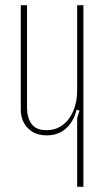

<svg xmlns="http://www.w3.org/2000/svg" viewBox="-20 -719 401 739"><path d="M275 -297Q263 -250 233.5 -224Q204 -198 160 -198Q114 -198 87 -226Q60 -254 60 -297V-699H84V-305Q84 -266 101.5 -242Q119 -218 159 -218Q188 -218 210 -230.5Q232 -243 247 -264.5Q262 -286 269.5 -313.5Q277 -341 277 -371V-699H301V0H277V-264L286 -293Z"/></svg>

Font: Moniqa Thin Paragraph
Style: Regular
Weight: 100
Designer: Rajesh Rajput
Foundry: Rajesh Rajput
Version: Version 1.000